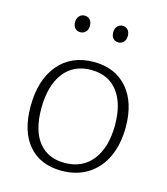

<svg xmlns="http://www.w3.org/2000/svg" viewBox="-111 -821 797 915"><g transform="rotate(15 287.5 -363.5)"><path d="M520 -272Q520 -188 491 -125Q462 -62 407 -27Q352 8 277 8Q173 8 114.5 -59.5Q56 -127 56 -251Q56 -381 119.5 -457Q183 -533 294 -533Q399 -533 459.5 -463.5Q520 -394 520 -272ZM108 -254Q108 -146 153.5 -89Q199 -32 281 -32Q370 -32 419 -95.5Q468 -159 468 -268Q468 -375 421.5 -434Q375 -493 291 -493Q204 -493 156 -429.5Q108 -366 108 -254ZM157 -694Q157 -712 167.5 -723.5Q178 -735 193 -735Q210 -735 220 -724Q230 -713 230 -694Q230 -675 219.5 -664Q209 -653 193 -653Q176 -653 166.5 -664Q157 -675 157 -694ZM345 -694Q345 -712 355.5 -723.5Q366 -735 381 -735Q397 -735 407 -724Q417 -713 417 -694Q417 -675 406.5 -664Q396 -653 381 -653Q364 -653 354.5 -664Q345 -675 345 -694Z"/></g></svg>

Font: Bitter Pro Light
Style: Regular
Weight: 300
Designer: Sol Matas, and Bitter project Authors
Foundry: Sol Matas
Version: Version 1.010